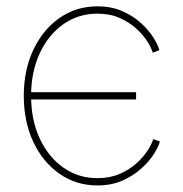

<svg xmlns="http://www.w3.org/2000/svg" viewBox="-20 -563 562 591"><path d="M279.8 7.8Q214.4 7.8 163.1 -28.1Q111.8 -64 82.5 -126.2Q53.2 -188.5 53.2 -268.1Q53.2 -347.2 82.5 -409.4Q111.8 -471.7 163.1 -507.6Q214.4 -543.5 279.8 -543.5Q323.2 -543.5 356.9 -528.6Q390.6 -513.7 414.6 -491.5Q438.5 -469.2 452.6 -446.5Q466.8 -423.8 470.7 -408.7L450.2 -400.9Q446.3 -415 433.6 -435.3Q420.9 -455.6 399.4 -475.1Q377.9 -494.6 348.1 -507.8Q318.4 -521 279.8 -521Q221.2 -521 175 -488.5Q128.9 -456.1 102.3 -398.9Q75.7 -341.8 75.7 -268.1Q75.7 -193.8 102.3 -136.7Q128.9 -79.6 175 -47.1Q221.2 -14.6 279.8 -14.6Q318.4 -14.6 348.6 -27.8Q378.9 -41 400.6 -60.8Q422.4 -80.6 435.1 -100.8Q447.8 -121.1 451.7 -134.8L472.2 -127.4Q468.3 -112.3 454.1 -89.6Q439.9 -66.9 415.5 -44.7Q391.1 -22.5 357.2 -7.3Q323.2 7.8 279.8 7.8ZM67.9 -256.8V-279.3H398.9V-256.8Z"/></svg>

Font: Inter 20pt Thin
Style: Regular
Weight: 250
Version: Version 4.001;git-66647c0bb